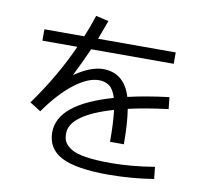

<svg xmlns="http://www.w3.org/2000/svg" viewBox="-89 -913 1179 1056"><g transform="rotate(10 500.0 -384.5)"><path d="M834 19.5Q714.8 39.1 583 40Q400.4 40 318.8 -2.4Q237.3 -44.9 237.3 -136.7Q237.3 -295.9 538.1 -380.9Q524.4 -426.8 500.5 -444.8Q476.6 -462.9 440.4 -462.9Q380.9 -462.9 304.7 -404.8Q228.5 -346.7 152.3 -238.3L90.8 -277.3Q213.9 -448.2 292 -623H96.7V-686.5H319.3Q342.8 -742.2 364.3 -808.6L435.5 -792Q416 -739.3 396.5 -686.5H830.1V-623H369.1Q335.9 -547.9 295.9 -467.8L296.9 -466.8Q383.8 -526.4 453.1 -527.3Q571.3 -527.3 610.4 -399.4Q710.9 -422.9 838.9 -438.5L845.7 -373Q710 -355.5 624 -335Q636.7 -259.8 636.7 -139.6H559.6Q559.6 -248 550.8 -316.4Q312.5 -247.1 313.5 -142.6Q313.5 -115.2 323.2 -96.7Q333 -78.1 359.9 -60.5Q386.7 -43 442.9 -34.2Q499 -25.4 583 -25.4Q694.3 -25.4 827.1 -46.9Z"/></g></svg>

Font: Mgen+ 1c regular
Style: Regular
Weight: 400
Designer: [Source Han Sans]
Ryoko NISHIZUKA  (kana & ideographs); Paul D. Hunt (Latin, Greek & Cyrillic); Wenlong ZHANG  (bopomofo
Version: Version 1.059.20150602